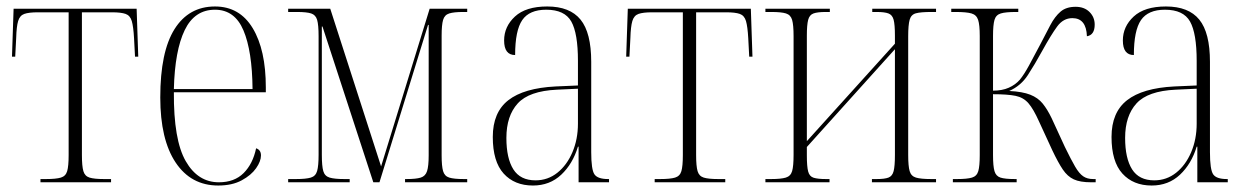

<svg xmlns="http://www.w3.org/2000/svg" viewBox="-20 -563 3854 593"><path d="M105 0V-10H122Q153 -10 168 -14.5Q183 -19 187.5 -34.5Q192 -50 192 -84V-525H97Q69 -525 55 -520Q41 -515 36 -498Q31 -481 30 -446L27 -388H17L22 -536H402L407 -388H397L394 -445Q392 -481 387 -498Q382 -515 368 -520Q354 -525 326 -525H233V-84Q233 -50 237.5 -34.5Q242 -19 256.5 -14.5Q271 -10 301 -10H323V0Z M654 10Q570 10 522.5 -61Q475 -132 475 -262Q475 -403 519 -473Q563 -543 644 -543Q720 -543 760.5 -476Q801 -409 801 -293V-278H517Q516 -131 553.5 -65.5Q591 0 656 0Q704 0 732.5 -28.5Q761 -57 771 -105Q786 -100 786 -83Q786 -65 771 -43.5Q756 -22 726.5 -6Q697 10 654 10ZM760 -288Q759 -405 732 -469Q705 -533 644 -533Q581 -533 550.5 -470Q520 -407 517 -288Z M870 0V-10H894Q925 -10 940 -14.5Q955 -19 959.5 -35Q964 -51 964 -85V-451Q964 -486 959.5 -501.5Q955 -517 941 -521.5Q927 -526 898 -526H870V-536H1000L1157 -49L1307 -536H1423V-526H1410Q1382 -526 1367.5 -521.5Q1353 -517 1348.5 -501.5Q1344 -486 1344 -453V-83Q1344 -50 1348.5 -34.5Q1353 -19 1367.5 -14.5Q1382 -10 1412 -10H1423V0H1231V-10H1236Q1265 -10 1279.5 -14.5Q1294 -19 1299 -34.5Q1304 -50 1304 -83V-486H1302L1152 0H1133L976 -481H974V-85Q974 -50 978.5 -34.5Q983 -19 998 -14.5Q1013 -10 1043 -10H1060V0Z M1626 10Q1569 10 1535.5 -27Q1502 -64 1502 -140Q1502 -216 1550 -253.5Q1598 -291 1696 -296L1765 -299V-375Q1765 -460 1744.5 -496.5Q1724 -533 1667 -533Q1615 -533 1593 -501Q1571 -469 1571 -393Q1537 -393 1537 -438Q1537 -481 1570.5 -512Q1604 -543 1670 -543Q1740 -543 1773 -502.5Q1806 -462 1806 -372V-93Q1806 -39 1816 -24.5Q1826 -10 1858 -10H1861V0H1767V-110H1765Q1749 -57 1713.5 -23.5Q1678 10 1626 10ZM1634 -6Q1672 -6 1701.5 -29.5Q1731 -53 1748 -93Q1765 -133 1765 -181V-289L1700 -286Q1614 -282 1579 -243.5Q1544 -205 1544 -137Q1544 -74 1565.5 -40Q1587 -6 1634 -6Z M2002 0V-10H2019Q2050 -10 2065 -14.5Q2080 -19 2084.5 -34.5Q2089 -50 2089 -84V-525H1994Q1966 -525 1952 -520Q1938 -515 1933 -498Q1928 -481 1927 -446L1924 -388H1914L1919 -536H2299L2304 -388H2294L2291 -445Q2289 -481 2284 -498Q2279 -515 2265 -520Q2251 -525 2223 -525H2130V-84Q2130 -50 2134.5 -34.5Q2139 -19 2153.5 -14.5Q2168 -10 2198 -10H2220V0Z M2344 0V-10H2362Q2392 -10 2407 -14.5Q2422 -19 2426.5 -34.5Q2431 -50 2431 -85V-451Q2431 -486 2426.5 -501.5Q2422 -517 2407.5 -521.5Q2393 -526 2363 -526H2344V-536H2543V-526H2530Q2505 -526 2492.5 -521.5Q2480 -517 2476 -501.5Q2472 -486 2472 -453V-127L2744 -428V-453Q2744 -487 2740 -502Q2736 -517 2724 -521.5Q2712 -526 2688 -526H2674V-536H2871V-526H2856Q2824 -526 2809 -522Q2794 -518 2789.5 -502Q2785 -486 2785 -451V-84Q2785 -50 2789.5 -34.5Q2794 -19 2809 -14.5Q2824 -10 2856 -10H2871V0H2673V-10H2688Q2712 -10 2724 -14.5Q2736 -19 2740 -34.5Q2744 -50 2744 -84V-411L2472 -109V-83Q2472 -49 2476 -33.5Q2480 -18 2493 -14Q2506 -10 2531 -10H2542V0Z M2923 0V-10H2936Q2967 -10 2982 -14.5Q2997 -19 3001.5 -34.5Q3006 -50 3006 -84V-452Q3006 -486 3001 -501.5Q2996 -517 2980.5 -521.5Q2965 -526 2932 -526H2918V-536H3125V-526H3117Q3086 -526 3071 -521.5Q3056 -517 3051.5 -501.5Q3047 -486 3047 -452V-283Q3075 -283 3095.5 -292Q3116 -301 3130 -317Q3143 -333 3158 -360.5Q3173 -388 3193 -426Q3210 -459 3224 -485.5Q3238 -512 3255.5 -527Q3273 -542 3302 -542Q3329 -542 3345 -526Q3361 -510 3361 -487Q3361 -455 3337 -451Q3335 -507 3292 -507Q3264 -507 3245 -481Q3226 -455 3199 -406Q3176 -364 3154.5 -331Q3133 -298 3097 -282Q3138 -280 3162 -270.5Q3186 -261 3200.5 -243Q3215 -225 3228 -198L3269 -109Q3288 -70 3300.5 -48.5Q3313 -27 3325.5 -18.5Q3338 -10 3356 -10H3364V0H3350Q3316 0 3296.5 -9Q3277 -18 3262.5 -39.5Q3248 -61 3230 -99L3189 -188Q3172 -226 3156.5 -244Q3141 -262 3116.5 -267Q3092 -272 3047 -272V-84Q3047 -50 3051.5 -34.5Q3056 -19 3070 -14.5Q3084 -10 3114 -10H3120V0Z M3537 10Q3480 10 3446.5 -27Q3413 -64 3413 -140Q3413 -216 3461 -253.5Q3509 -291 3607 -296L3676 -299V-375Q3676 -460 3655.5 -496.5Q3635 -533 3578 -533Q3526 -533 3504 -501Q3482 -469 3482 -393Q3448 -393 3448 -438Q3448 -481 3481.5 -512Q3515 -543 3581 -543Q3651 -543 3684 -502.5Q3717 -462 3717 -372V-93Q3717 -39 3727 -24.5Q3737 -10 3769 -10H3772V0H3678V-110H3676Q3660 -57 3624.5 -23.5Q3589 10 3537 10ZM3545 -6Q3583 -6 3612.5 -29.5Q3642 -53 3659 -93Q3676 -133 3676 -181V-289L3611 -286Q3525 -282 3490 -243.5Q3455 -205 3455 -137Q3455 -74 3476.5 -40Q3498 -6 3545 -6Z"/></svg>

Font: Noto Serif Display Condensed ExtraLight
Style: Regular
Weight: 200
Width: 3
Designer: Monotype Design Team
Foundry: Monotype Imaging Inc.
Version: Version 2.009